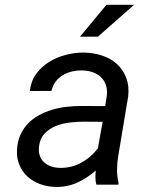

<svg xmlns="http://www.w3.org/2000/svg" viewBox="-20 -753 627 783"><path d="M373 0Q369.1 -14.6 369.1 -28.8Q369.1 -43 370.6 -57.6Q335.9 -26.9 295.2 -8.3Q254.4 10.3 207 9.3Q173.8 8.8 144.3 -2Q114.7 -12.7 93 -32.2Q71.3 -51.8 59.3 -79.6Q47.4 -107.4 49.3 -142.6Q51.3 -176.8 63.2 -203.1Q75.2 -229.5 94.2 -249.3Q113.3 -269 138.2 -282.7Q163.1 -296.4 191.2 -304.9Q219.2 -313.5 249.3 -317.1Q279.3 -320.8 308.6 -320.8L409.2 -320.3L415.5 -362.3Q418.5 -387.2 411.9 -406.2Q405.3 -425.3 391.6 -438.5Q377.9 -451.7 358.2 -458.5Q338.4 -465.3 314.5 -465.8Q293.5 -466.3 273.2 -461.4Q252.9 -456.5 236.1 -446.3Q219.2 -436 207 -420.2Q194.8 -404.3 189.9 -382.3L101.6 -381.8Q106 -421.9 127.4 -451.4Q148.9 -481 180.4 -500.5Q211.9 -520 249.5 -529.5Q287.1 -539.1 323.2 -538.6Q363.3 -537.6 397.9 -525.9Q432.6 -514.2 457.3 -491.5Q481.9 -468.8 494.6 -436Q507.3 -403.3 502.9 -360.8L461.9 -115.2Q457.5 -88.4 457.3 -61.5Q457 -34.7 463.4 -8.3L462.4 0ZM224.1 -68.4Q271 -67.4 311.5 -89.6Q352.1 -111.8 379.4 -148.9L398.4 -256.3L322.8 -256.8Q295.9 -256.8 265.4 -253.4Q234.9 -250 208 -239.3Q181.2 -228.5 162.1 -208.5Q143.1 -188.5 139.2 -155.8Q136.7 -134.8 142.1 -118.7Q147.5 -102.5 159.2 -91.6Q170.9 -80.6 187.5 -74.7Q204.1 -68.8 224.1 -68.4ZM414.1 -733.4H526.9L379.4 -603.5H306.2Z"/></svg>

Font: TypoPRO Roboto Mono
Style: Italic
Weight: 400
Designer: Google
Version: Version 2.000986; 2015; ttfautohint (v1.3)